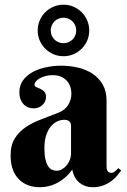

<svg xmlns="http://www.w3.org/2000/svg" viewBox="-20 -785 538 813"><path d="M280.8 -252.9Q280.8 -265.1 272.9 -271.5Q265.1 -277.8 252.9 -277.8Q235.8 -277.8 220.5 -270Q205.1 -262.2 193.4 -247.1Q181.6 -231.9 174.8 -209.7Q168 -187.5 168 -158.2Q168 -129.9 172.1 -111.3Q176.3 -92.8 183.3 -81.8Q190.4 -70.8 199.7 -66.4Q209 -62 219.2 -62Q231.9 -62 243.2 -68.6Q254.4 -75.2 262.7 -85.4Q271 -95.7 275.9 -108.4Q280.8 -121.1 280.8 -133.8ZM203.1 -466.8Q186.5 -466.8 172.4 -462.9Q158.2 -459 147.9 -453.1Q137.7 -447.3 131.8 -440.2Q126 -433.1 126 -426.8Q126 -419.4 133.5 -416.3Q141.1 -413.1 150.4 -408.9Q159.7 -404.8 167.2 -397.2Q174.8 -389.6 174.8 -374Q174.8 -363.8 170.7 -355.2Q166.5 -346.7 159.4 -340.1Q152.3 -333.5 142.8 -329.8Q133.3 -326.2 123 -326.2Q95.7 -326.2 78.9 -344.7Q62 -363.3 62 -394Q62 -423.8 77.6 -445.1Q93.3 -466.3 118.4 -480Q143.6 -493.7 175.3 -500.2Q207 -506.8 238.8 -506.8Q276.9 -506.8 311.5 -498.5Q346.2 -490.2 372.8 -472.2Q399.4 -454.1 415.3 -426.3Q431.2 -398.4 431.2 -358.9V-83Q431.2 -78.6 431.6 -73.2Q432.1 -67.9 434.1 -63.5Q436 -59.1 439.9 -56.2Q443.8 -53.2 451.2 -53.2Q460 -53.2 467.5 -59.8Q475.1 -66.4 481 -73.2L493.2 -63Q485.8 -52.7 475.6 -40.5Q465.3 -28.3 450.7 -17.6Q436 -6.8 416.5 0.5Q397 7.8 372.1 7.8Q341.3 7.8 317.4 -10.5Q293.5 -28.8 286.1 -66.9Q270.5 -45.9 253.7 -31.7Q236.8 -17.6 219.2 -8.8Q201.7 0 183.8 3.9Q166 7.8 147.9 7.8Q124.5 7.8 102.5 0.5Q80.6 -6.8 63.2 -22.7Q45.9 -38.6 35.4 -64Q24.9 -89.4 24.9 -126Q24.9 -170.4 42.5 -198.7Q60.1 -227.1 88.6 -246.3Q117.2 -265.6 153.6 -279.3Q189.9 -293 228 -308.1Q256.3 -319.3 269.3 -341.6Q282.2 -363.8 282.2 -387.2Q282.2 -423.3 261 -445.1Q239.7 -466.8 203.1 -466.8ZM139.6 -655.8Q139.6 -678.2 148.2 -698.2Q156.7 -718.3 171.6 -733.2Q186.5 -748 206.5 -756.6Q226.6 -765.1 249 -765.1Q271.5 -765.1 291.3 -756.6Q311 -748 325.9 -733.2Q340.8 -718.3 349.4 -698.2Q357.9 -678.2 357.9 -655.8Q357.9 -633.3 349.4 -613.5Q340.8 -593.8 325.9 -578.9Q311 -564 291.3 -555.4Q271.5 -546.9 249 -546.9Q226.6 -546.9 206.5 -555.4Q186.5 -564 171.6 -578.9Q156.7 -593.8 148.2 -613.5Q139.6 -633.3 139.6 -655.8ZM194.8 -655.8Q194.8 -644.5 199 -634.8Q203.1 -625 210.4 -617.7Q217.8 -610.4 227.8 -606.2Q237.8 -602.1 249 -602.1Q260.3 -602.1 270 -606.2Q279.8 -610.4 287.1 -617.7Q294.4 -625 298.6 -634.8Q302.7 -644.5 302.7 -655.8Q302.7 -667 298.6 -677Q294.4 -687 287.1 -694.3Q279.8 -701.7 270 -705.8Q260.3 -710 249 -710Q237.8 -710 227.8 -705.8Q217.8 -701.7 210.4 -694.3Q203.1 -687 199 -677Q194.8 -667 194.8 -655.8Z"/></svg>

Font: Berkshire Swash
Style: Regular
Weight: 400
Designer: Astigmatic (AOETI)
Foundry: Astigmatic (AOETI)
Version: Version 1.001